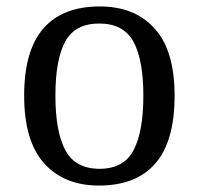

<svg xmlns="http://www.w3.org/2000/svg" viewBox="-20 -566 617 596"><path d="M287 10Q179 10 117 -59Q55 -128 55 -269Q55 -409 114.5 -477.5Q174 -546 290 -546Q398 -546 460 -477.5Q522 -409 522 -269Q522 -128 462.5 -59Q403 10 287 10ZM289 -42Q364 -42 394.5 -99.5Q425 -157 425 -269Q425 -381 394 -437Q363 -493 288 -493Q213 -493 182.5 -437Q152 -381 152 -269Q152 -157 183 -99.5Q214 -42 289 -42Z"/></svg>

Font: Noto Serif Dogra
Style: Regular
Weight: 400
Designer: Ek Type
Foundry: Ek Type
Version: Version 1.005